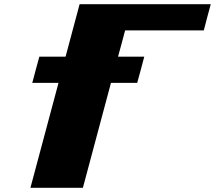

<svg xmlns="http://www.w3.org/2000/svg" viewBox="-20 -895 1024 915"><path d="M125 0H375Q397 -83 441.9 -250Q486.8 -417 508.8 -500H633.8Q639.6 -520.5 650.9 -562.3Q662.1 -604 667.5 -625H542.5Q548.3 -645.5 559.6 -687.5Q570.8 -729.5 576.2 -750H951.2Q956.5 -770.5 967.5 -812.5Q978.5 -854.5 984.4 -875H359.4Q348.1 -833 325.9 -750Q303.7 -667 292.5 -625H167.5Q161.6 -604 150.4 -562.3Q139.2 -520.5 133.8 -500H258.8Q236.8 -417 191.9 -250Q147 -83 125 0Z"/></svg>

Font: Faithful 32x
Style: BoldOblique
Weight: 400
Foundry: Faithful Resource Pack
Version: Version 1.0; January 27, 2023